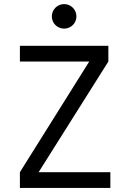

<svg xmlns="http://www.w3.org/2000/svg" viewBox="-20 -917 626 937"><path d="M77.1 0H518.6V-76.7H168.5L508.8 -616.7V-693.4H77.1V-616.7H415.5L77.1 -76.7ZM293 -777.3C326.2 -777.3 353 -803.7 353 -836.9C353 -870.1 326.2 -897 293 -897C259.8 -897 232.9 -870.1 232.9 -836.9C232.9 -803.7 259.8 -777.3 293 -777.3Z"/></svg>

Font: Cascadia Mono PL SemiLight
Style: Regular
Weight: 350
Monospace: yes
Designer: Aaron Bell
Foundry: Saja Typeworks
Version: Version 2404.023